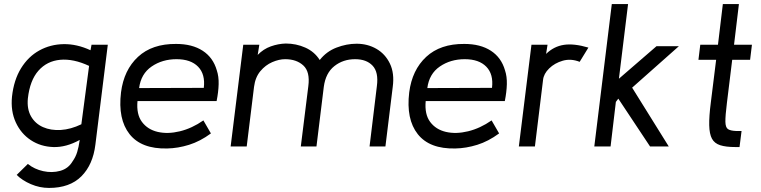

<svg xmlns="http://www.w3.org/2000/svg" viewBox="-20 -720 3741 944"><path d="M221 204Q175 204 132 185.5Q89 167 62 140L117 86Q149 112 192.5 121.5Q236 131 276 120Q316 109 337 73Q352 52 359.5 27.5Q367 3 372 -32Q305 5 242.5 3Q180 1 131.5 -31Q83 -63 57.5 -118.5Q32 -174 39 -245Q48 -327 83.5 -384.5Q119 -442 173.5 -472Q228 -502 293 -503Q358 -504 425 -473L430 -500H510L449 -9Q437 90 380 147Q323 204 221 204ZM117 -236Q112 -184 132.5 -148Q153 -112 191.5 -95Q230 -78 279 -81Q328 -84 380 -109L418 -396Q341 -432 276 -426Q211 -420 169 -372.5Q127 -325 117 -236Z M1045 -223H656Q650 -158 678 -120.5Q706 -83 755.5 -71.5Q805 -60 864.5 -74.5Q924 -89 980 -128L1017 -64Q964 -25 909.5 -8Q855 9 802 10Q675 13 617 -60.5Q559 -134 575 -266Q589 -376 658.5 -440.5Q728 -505 846 -504Q925 -504 976.5 -470.5Q1028 -437 1046 -374Q1056 -344 1055 -306Q1054 -268 1045 -223ZM848 -429Q778 -429 725.5 -393Q673 -357 664 -287L982 -288Q990 -355 954 -392Q918 -429 848 -429Z M1875 0H1797L1833 -297Q1842 -365 1812 -397Q1782 -429 1726 -429Q1667 -429 1624 -395Q1581 -361 1572 -293L1536 0H1459L1496 -297Q1505 -367 1471.5 -398Q1438 -429 1382 -429Q1352 -429 1318.5 -414.5Q1285 -400 1260 -370Q1235 -340 1229 -293L1193 0H1114L1176 -500H1255L1247 -450Q1275 -479 1311.5 -492Q1348 -505 1385 -506Q1436 -506 1481 -486Q1526 -466 1552 -425Q1585 -467 1634.5 -486Q1684 -505 1733 -505Q1787 -505 1830.5 -480Q1874 -455 1897 -407.5Q1920 -360 1911 -293Z M2462 -223H2073Q2067 -158 2095 -120.5Q2123 -83 2172.5 -71.5Q2222 -60 2281.5 -74.5Q2341 -89 2397 -128L2434 -64Q2381 -25 2326.5 -8Q2272 9 2219 10Q2092 13 2034 -60.5Q1976 -134 1992 -266Q2006 -376 2075.5 -440.5Q2145 -505 2263 -504Q2342 -504 2393.5 -470.5Q2445 -437 2463 -374Q2473 -344 2472 -306Q2471 -268 2462 -223ZM2265 -429Q2195 -429 2142.5 -393Q2090 -357 2081 -287L2399 -288Q2407 -355 2371 -392Q2335 -429 2265 -429Z M2531 0 2593 -500H2672L2665 -455Q2703 -492 2752.5 -499.5Q2802 -507 2873 -486L2830 -416Q2787 -433 2747 -421.5Q2707 -410 2680 -383.5Q2653 -357 2650 -327L2610 0Z M2902 0 2988 -700H3068L3023 -333L3208 -493H3318L3088 -289L3268 0H3176L3020 -235L3008 -219L2982 0Z M3475 -217 3501 -426H3414L3423 -500H3510L3534 -700H3613L3589 -500H3677L3668 -426H3580L3554 -214Q3546 -150 3546.5 -121.5Q3547 -93 3559.5 -85Q3572 -77 3599 -76H3626L3616 3H3596Q3549 3 3521 -6Q3493 -15 3480.5 -38Q3468 -61 3467 -104.5Q3466 -148 3475 -217Z"/></svg>

Font: Kulim Park
Style: Italic
Weight: 400
Italic angle: -8°
Designer: Noponies / Dale Sattler
Foundry: Noponies
Version: Version 1.000; ttfautohint (v1.8.3)